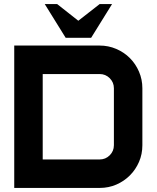

<svg xmlns="http://www.w3.org/2000/svg" viewBox="-20 -924 770 944"><path d="M680 -210Q680 -166 663.5 -128Q647 -90 618.5 -61.5Q590 -33 552 -16.5Q514 0 470 0H50V-700H470Q513 -700 551.5 -683.5Q590 -667 618.5 -638.5Q647 -610 663.5 -571.5Q680 -533 680 -490ZM540 -210V-490Q540 -519 519.5 -539.5Q499 -560 470 -560H190V-140H470Q499 -140 519.5 -160.5Q540 -181 540 -210ZM200 -904H261L365 -822L470 -904H531L428 -738H303Z"/></svg>

Font: CAT North
Style: Regular
Weight: 400
Designer: Peter Wiegel
Foundry: Peter Wiegel
Version: Version 1.000